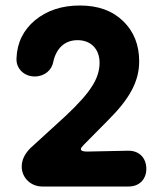

<svg xmlns="http://www.w3.org/2000/svg" viewBox="-20 -676 584 698"><path d="M448 2C487 2 512 -25 512 -62C512 -103 485 -128 448 -128C446 -128 444 -128 442 -128L296 -125C282 -125 274 -128 274 -134C274 -138 278 -143 285 -150L374 -240C449 -315 486 -378 486 -453C486 -512 467 -561 428 -599C389 -637 337 -656 270 -656C205 -656 151 -638 108 -603C65 -567 42 -521 40 -464C40 -462 40 -461 40 -459C40 -427 67 -398 106 -398C142 -398 169 -421 174 -453C185 -500 215 -530 262 -530C311 -530 342 -497 342 -448C342 -419 333 -391 315 -363C297 -334 265 -298 218 -254L91 -138C70 -117 59 -95 59 -70C59 -30 92 2 133 2Z"/></svg>

Font: Dongle
Style: Bold
Weight: 700
Designer: Yanghee Ryu
Foundry: Yanghee Ryu
Version: Version 2.000